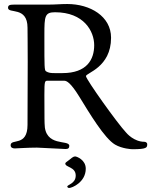

<svg xmlns="http://www.w3.org/2000/svg" viewBox="-20 -735 758 956"><path d="M305 79C305 99 357 95 357 139C357 180 315 184 315 194C315 196 318 201 324 201C339 201 407 172 407 105C407 60 361 44 355 44C342 44 334 55 325 61C314 69 305 75 305 79ZM20 -696C20 -665 117 -705 117 -597C117 -570 118 -533 118 -428C118 -317 117 -177 117 -113C117 -3 33 -47 33 -12C33 1 44 4 54 4C65 4 116 0 164 0C174 0 303 7 307 7C321 7 325 1 325 -9C325 -42 202 0 202 -121C202 -135 201 -121 201 -262C201 -333 203 -333 218 -333H279H300C312 -333 332 -323 374 -255C425 -172 500 -46 553 -15C589 6 636 8 639 8C711 8 713 0 713 -17C713 -25 705 -29 699 -29C647 -29 611 -71 607 -76C566 -119 408 -340 408 -356C408 -372 533 -399 533 -547C533 -654 429 -715 315 -715C280 -715 258 -712 215 -712H49C28 -712 20 -709 20 -696ZM201 -536V-564C201 -654 203 -674 254 -674C398 -674 449 -579 449 -510C449 -439 413 -371 291 -371H262H252C233 -371 222 -372 209 -380C201 -385 201 -405 201 -536Z"/></svg>

Font: OFL Sorts Mill Goudy
Style: Regular
Weight: 500
Version: Version 003.000